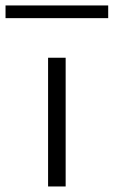

<svg xmlns="http://www.w3.org/2000/svg" viewBox="-82 -674 411 694"><path d="M155.3 0H91.8V-465.3H155.3ZM309.1 -608.4H-62V-654.3H309.1Z"/></svg>

Font: Spartan MB
Style: Regular
Weight: 400
Designer: Matt Bailey, Mirko Velimirovic
Foundry: Matt Bailey
Version: Version 1.005